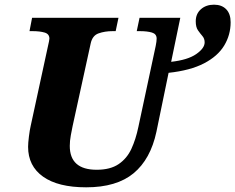

<svg xmlns="http://www.w3.org/2000/svg" viewBox="-20 -790 1005 820"><path d="M348 10Q228 10 164 -35.5Q100 -81 100 -163Q100 -179 103.5 -207Q107 -235 111 -252L184 -589Q191 -619 191 -625Q191 -645 170.5 -651Q150 -657 119 -657H106L117 -714H486L474 -657H461Q428 -657 401 -647.5Q374 -638 367 -603L290 -251Q287 -237 282.5 -212.5Q278 -188 278 -167Q278 -65 393 -65Q451 -65 486.5 -89Q522 -113 541 -154Q560 -195 571 -248L645 -594Q649 -614 649 -625Q649 -645 629 -651Q609 -657 577 -657H564L576 -714H750L711 -526Q782 -534 818 -559Q854 -584 854 -609Q854 -625 844.5 -636Q835 -647 825.5 -660.5Q816 -674 816 -699Q816 -731 838 -750.5Q860 -770 894 -770Q927 -770 946 -750.5Q965 -731 965 -695Q965 -641 937.5 -595.5Q910 -550 851.5 -519.5Q793 -489 700 -479L648 -227Q623 -110 550.5 -50Q478 10 348 10Z"/></svg>

Font: Noto Serif ExtraBold
Style: Italic
Weight: 800
Italic angle: -12°
Designer: Monotype Design Team
Foundry: Monotype Imaging Inc.
Version: Version 2.013